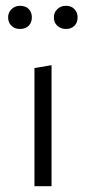

<svg xmlns="http://www.w3.org/2000/svg" viewBox="-20 -643 297 663"><path d="M8 -583Q8 -600 20 -611.5Q32 -623 49 -623Q68 -623 79 -612Q90 -601 90 -583Q90 -565 79 -554Q68 -543 49 -543Q31 -543 19.5 -554Q8 -565 8 -583ZM166 -583Q166 -600 178 -611.5Q190 -623 208 -623Q226 -623 237 -611.5Q248 -600 248 -583Q248 -565 237 -554Q226 -543 208 -543Q190 -543 178 -554Q166 -565 166 -583ZM99 -408 158 -418V0H99Z"/></svg>

Font: Isabella Sans
Style: Regular
Weight: 400
Designer: Original fonts by Christian Thalmann (Catharsis Fonts), Modifications by Cristiano Sobral
Version: Version 0.002;July 12, 2020;FontCreator 13.0.0.2655 64-bit; 